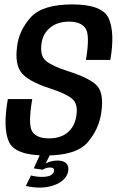

<svg xmlns="http://www.w3.org/2000/svg" viewBox="-20 -700 534 870"><path d="M161.5 150Q127.5 150 97 142.5L120.5 95Q129 97.5 142 99.5Q155 101.5 170 101.5Q219.5 101.5 224.5 75.5Q228 59 206.5 59Q189 59 173 69L133 63L161.5 0H207L187 41Q197 35 211 31.2Q225 27.5 241 27.5Q266.5 27.5 279.8 39.5Q293 51.5 289 76Q284.5 100 265.2 116.5Q246 133 218.2 141.5Q190.5 150 161.5 150ZM188 4.5Q48 4.5 20.2 -58Q-7.5 -120.5 15.5 -251H126Q106 -132.5 126.8 -102.8Q147.5 -73 201 -73Q254.5 -73 286.2 -99.5Q318 -126 325.5 -172.5Q335.5 -230.5 305 -254Q274.5 -277.5 207.5 -299Q107 -331.5 76.8 -371Q46.5 -410.5 57.5 -489.5Q65.5 -560.5 118.2 -620.2Q171 -680 307.5 -680Q445.5 -680 473.2 -615.5Q501 -551 480 -428.5H369.5Q388.5 -542.5 367 -572.2Q345.5 -602 293.5 -602Q240.5 -602 207.8 -575.2Q175 -548.5 168.5 -505.5Q159.5 -447 188.8 -423.5Q218 -400 287 -378Q390 -345 420.8 -310.2Q451.5 -275.5 439 -190.5Q429 -116 377.8 -55.8Q326.5 4.5 188 4.5Z"/></svg>

Font: Anybody Medium
Style: Italic
Weight: 500
Italic angle: -10°
Designer: Tyler Finck
Foundry: Etcetera Type Company
Version: Version 1.010; ttfautohint (v1.8.3) -l 8 -r 50 -G 200 -x 14 